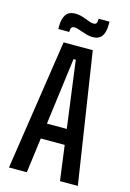

<svg xmlns="http://www.w3.org/2000/svg" viewBox="-120 -850 617 909"><g transform="rotate(15 188.0 -395.0)"><path d="M19 0 115.5 -639H258.5L356.5 0H269L192.5 -574.5H181.5L106.5 0ZM102.5 -171.5V-247H272V-171.5ZM240.5 -698.5Q227.5 -698.5 214.5 -702Q201.5 -705.5 189 -709.8Q176.5 -714 166 -717.5Q155.5 -721 148 -721Q137 -721 132.8 -715Q128.5 -709 128.5 -697.5V-693.5H75V-708Q75 -744 89 -764.5Q103 -785 135 -785Q149 -785 162.5 -781.5Q176 -778 188 -773.2Q200 -768.5 210 -765Q220 -761.5 227.5 -761.5Q239 -761.5 242.8 -767.5Q246.5 -773.5 246.5 -785.5V-790H300V-775Q300 -738.5 286.2 -718.5Q272.5 -698.5 240.5 -698.5Z"/></g></svg>

Font: Anek Latin Condensed Medium
Style: Regular
Weight: 500
Width: 3
Designer: Yesha Goshar
Foundry: Ek Type
Version: Version 1.003